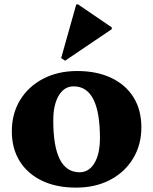

<svg xmlns="http://www.w3.org/2000/svg" viewBox="-20 -840 699 876"><path d="M327 16Q237 16 171.5 -15.5Q106 -47 70 -104.5Q34 -162 34 -241Q34 -322 72 -384Q110 -446 177.5 -481Q245 -516 332 -516Q422 -516 488 -484.5Q554 -453 589.5 -395.5Q625 -338 625 -259Q625 -179 587 -116.5Q549 -54 482 -19Q415 16 327 16ZM343 -54Q386 -54 411 -96Q436 -138 436 -210Q436 -446 316 -446Q273 -446 248 -404Q223 -362 223 -290Q223 -54 343 -54ZM277 -563 259 -575 328 -820H336L490 -715V-707Z"/></svg>

Font: Platypi ExtraBold
Style: Regular
Weight: 800
Designer: David Sargent
Foundry: Bolt Cutter Type
Version: Version 1.200; ttfautohint (v1.8.4.7-5d5b)